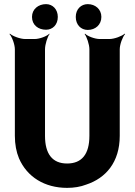

<svg xmlns="http://www.w3.org/2000/svg" viewBox="-20 -900 655 930"><path d="M305 -108C234 -108 198 -154 198 -242V-661C198 -685 210 -722 220 -735L219 -737C208 -725 172 -711 148 -711H102C78 -711 41 -725 28 -737L26 -735C38 -722 52 -685 52 -661V-242C52 -201 59 -164 72 -133C111 -43 196 10 305 10C338 10 370 5 398 -6C492 -37 560 -114 560 -242V-661C560 -685 574 -722 586 -735L584 -737C571 -725 534 -711 510 -711H463C439 -711 403 -725 392 -737L390 -735C400 -722 413 -685 413 -661V-242C413 -154 377 -108 305 -108ZM203 -756C235 -756 260 -780 260 -818C260 -855 235 -880 203 -880C166 -880 135 -856 135 -818C135 -779 165 -756 203 -756ZM405 -755C442 -755 471 -780 471 -818C471 -855 442 -880 405 -880C373 -880 347 -856 347 -818C347 -780 372 -755 405 -755Z"/></svg>

Font: Asimov
Style: EdgeNar
Weight: 500
Designer: Google
Version: Version 2.000980: 2014